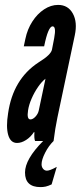

<svg xmlns="http://www.w3.org/2000/svg" viewBox="-20 -575 329 783"><path d="M49.5 8Q67.5 8 86.5 -4.2Q105.5 -16.5 118 -36H120.5Q118.5 -11 123 0H198.5Q202.5 -31 205.5 -49.2Q208.5 -67.5 214 -95L285 -431Q296.5 -484.5 277 -519.8Q257.5 -555 217 -555Q187.5 -555 159.8 -536.8Q132 -518.5 111.8 -487Q91.5 -455.5 83.5 -416.5L77 -386H160Q176.5 -467.5 194.5 -467.5Q210 -467.5 201 -419.5L192 -373Q190 -362.5 177 -349.8Q164 -337 136.5 -320Q33 -252 13 -113Q4 -57 13.5 -24.5Q23 8 49.5 8ZM104 -88Q88.5 -88 94.5 -125.5Q98 -148 109 -173.2Q120 -198.5 135.2 -220.5Q150.5 -242.5 165.5 -254L138 -124Q135 -110.5 124.5 -99.2Q114 -88 104 -88ZM145 188Q156.5 188 166.5 185.8Q176.5 183.5 190.5 177L211.5 105.5Q196 114 186.5 117.5Q177 121 171.5 121Q162 121 155.8 113.5Q149.5 106 149.5 95Q149.5 76.5 164 48Q178.5 19.5 198.5 0H156Q82 74.5 82 128.5Q82 188 145 188Z"/></svg>

Font: League Gothic SemiCondensed Italic
Style: Regular
Weight: 400
Width: 4
Designer: The League of Moveable Type
Version: Version 1.600; ttfautohint (v1.8.3)